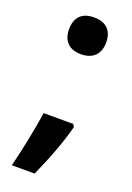

<svg xmlns="http://www.w3.org/2000/svg" viewBox="-134 -606 539 786"><g transform="rotate(20 135.0 -213.0)"><path d="M203.1 -116.2 210 -105Q184.6 -6.3 124 128.9H24.9Q56.6 -1 74.2 -116.2ZM54.2 -475.1Q54.2 -513.2 74.5 -534.2Q94.7 -555.2 134.8 -555.2Q174.8 -555.2 195.3 -534.4Q215.8 -513.7 215.8 -475.1Q215.8 -437 194.6 -416Q173.3 -395 134.8 -395Q95.2 -395 74.7 -416.3Q54.2 -437.5 54.2 -475.1Z"/></g></svg>

Font: TypoPRO Open Sans Condensed
Style: Bold
Weight: 700
Width: 3
Foundry: Ascender Corporation
Version: Version 1.11